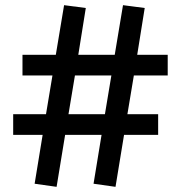

<svg xmlns="http://www.w3.org/2000/svg" viewBox="-20 -721 699 743"><path d="M145 -199H31V-279H158L183 -429H67V-509H196L228 -701L312 -690L283 -509H424L456 -701L540 -690L511 -509H629V-429H498L473 -279H592V-199H460L427 2L342 -10L373 -199H232L199 2L114 -10ZM386 -279 411 -429H270L245 -279Z"/></svg>

Font: NT Somic Medium
Style: Regular
Weight: 500
Designer: Ravid Balaliev — lead type designer, mastering
Michael Voronin — secret advisor, marketing
Ivan Kovalenko — best boy
Foundry: NT Type
Version: Version 0.7